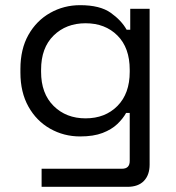

<svg xmlns="http://www.w3.org/2000/svg" viewBox="-20 -523 682 743"><path d="M59 -242V-256Q59 -333 90 -388Q121 -443 174 -473Q227 -503 290 -503Q367 -503 408.5 -473.5Q450 -444 470 -408H484V-489H559V114Q559 154 537 177Q515 200 473 200H141V130H452Q482 130 482 100V-86H468Q456 -64 434 -43Q412 -22 377 -8.5Q342 5 290 5Q227 5 174 -25Q121 -55 90 -110.5Q59 -166 59 -242ZM311 -65Q387 -65 434.5 -113Q482 -161 482 -245V-253Q482 -338 434.5 -385.5Q387 -433 311 -433Q236 -433 187.5 -385.5Q139 -338 139 -253V-245Q139 -161 187.5 -113Q236 -65 311 -65Z"/></svg>

Font: Space Grotesk Light
Style: Regular
Weight: 400
Version: Version 2.000